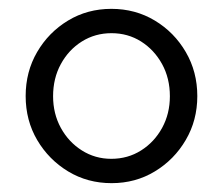

<svg xmlns="http://www.w3.org/2000/svg" viewBox="-20 -731 504 434"><path d="M232.2 -317Q178 -317 134.1 -343.5Q90.2 -370.1 64.1 -414.4Q38 -458.8 38 -513.9Q38 -569 64 -613.5Q90 -658 133.8 -684.5Q177.6 -711 231.8 -711Q286 -711 330 -684.5Q374 -658 400 -613.3Q426 -568.7 426 -513.8Q426 -459 399.9 -414.6Q373.9 -370.1 330.1 -343.6Q286.4 -317 232.2 -317ZM231.5 -372Q269 -372 299 -391Q329 -410 346.5 -442Q364 -474 364 -513.5Q364 -554 346.4 -586.1Q328.7 -618.3 298.9 -637.2Q269.1 -656 232 -656Q195 -656 165 -637.2Q135 -618.3 117.5 -586.1Q100 -554 100 -513.5Q100 -474 117.5 -442Q135 -410 165 -391Q195 -372 231.5 -372Z"/></svg>

Font: Red Hat Display
Style: Regular
Weight: 300
Designer: Pentagram, MCKL
Foundry: Pentagram, MCKL
Version: Version 1.023